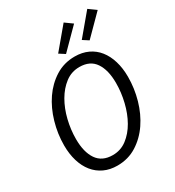

<svg xmlns="http://www.w3.org/2000/svg" viewBox="-208 -993 1025 1126"><g transform="rotate(-30 304.5 -430.5)"><path d="M254 12Q204 12 164.5 -6.5Q125 -25 97.5 -59Q70 -93 55.5 -141Q41 -189 41 -247Q41 -325 63 -401Q85 -477 125.5 -536Q166 -595 224 -631.5Q282 -668 355 -668Q405 -668 444.5 -649.5Q484 -631 511 -597Q538 -563 552.5 -515Q567 -467 567 -409Q567 -331 545.5 -255.5Q524 -180 483.5 -120.5Q443 -61 385 -24.5Q327 12 254 12ZM261 -55Q315 -55 357 -87Q399 -119 428 -170Q457 -221 472.5 -285Q488 -349 488 -413Q488 -500 454 -550.5Q420 -601 348 -601Q294 -601 252 -569Q210 -537 180.5 -486Q151 -435 135.5 -371.5Q120 -308 120 -244Q120 -156 154.5 -105.5Q189 -55 261 -55ZM319 -706 280 -731 399 -873 449 -837ZM479 -706 440 -731 559 -873 609 -837Z"/></g></svg>

Font: Source Code Pro
Style: Italic
Weight: 400
Italic angle: -11°
Monospace: yes
Designer: Paul D. Hunt, Teo Tuominen
Foundry: Adobe Systems Incorporated
Version: Version 1.050;PS 1.000;hotconv 16.6.51;makeotf.lib2.5.65220